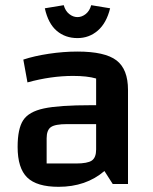

<svg xmlns="http://www.w3.org/2000/svg" viewBox="-20 -710 590 741"><path d="M474 -363V0H415L383 -50Q312 11 206 11Q122 11 85 -25Q48 -61 48 -143Q48 -213 69.5 -246Q91 -279 149.5 -291.5Q208 -304 332 -304H351V-407Q317 -417 262 -417Q177 -417 86 -392L70 -480Q112 -494 168.5 -502.5Q225 -511 279 -511Q385 -511 429.5 -477Q474 -443 474 -363ZM351 -133V-231H239Q193 -231 176.5 -219.5Q160 -208 160 -176V-79H273Q318 -79 334.5 -90.5Q351 -102 351 -133ZM153 -678 226 -690Q232 -668 247 -656Q262 -644 279 -644Q296 -644 311 -656Q326 -668 332 -690L405 -678Q391 -621 357.5 -592Q324 -563 279 -563Q232 -563 199 -591Q166 -619 153 -678Z"/></svg>

Font: Changa Medium
Style: Regular
Weight: 500
Designer: Eduardo Rodriguez Tunni
Foundry: Eduardo Rodriguez Tunni
Version: Version 2.002; ttfautohint (v1.5) -l 8 -r 50 -G 150 -x 14 -H